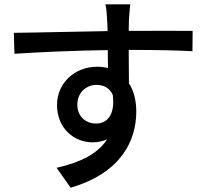

<svg xmlns="http://www.w3.org/2000/svg" viewBox="-20 -813 945 889"><path d="M44 -661 47 -564C169 -572 329 -579 479 -581L480 -498C464 -502 447 -504 429 -504C329 -504 244 -431 244 -327C244 -214 328 -154 408 -154C434 -154 456 -159 476 -168C433 -101 353 -61 242 -36L307 56C542 -12 611 -164 611 -296C611 -347 600 -392 577 -427C577 -472 576 -529 576 -582C719 -582 812 -579 871 -576L872 -670C821 -671 687 -670 576 -670C576 -691 577 -708 577 -721C578 -735 581 -780 583 -793H468C472 -780 475 -746 476 -721C477 -709 478 -691 478 -669C337 -667 155 -662 44 -661ZM338 -328C338 -387 382 -420 427 -420C460 -420 487 -406 502 -374C514 -281 476 -241 425 -241C378 -241 338 -273 338 -328Z"/></svg>

Font: GenEiGothic-pro-SemiBold
Style: Regular
Weight: 500
Designer: Ryoko NISHIZUKA (kana & ideographs); Paul D. Hunt (Latin, Greek & Cyrillic); Wenlong ZHANG (bopomofo); Sandoll Communica
Foundry: Adobe Systems Incorporated; o_tamon
Version: Version 1.000.140830